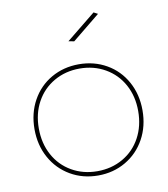

<svg xmlns="http://www.w3.org/2000/svg" viewBox="-83 -809 771 879"><g transform="rotate(-10 303.0 -369.5)"><path d="M554 -259Q554 -185 521.5 -126Q489 -67 431.5 -33.5Q374 0 303 0Q232 0 174.5 -33.5Q117 -67 84.5 -126Q52 -185 52 -259Q52 -333 84.5 -392Q117 -451 174.5 -484Q232 -517 303 -517Q374 -517 431.5 -484Q489 -451 521.5 -392Q554 -333 554 -259ZM72 -259Q72 -190 101.5 -135.5Q131 -81 184 -50.5Q237 -20 303 -20Q369 -20 422 -50.5Q475 -81 504.5 -135.5Q534 -190 534 -259Q534 -328 504.5 -382Q475 -436 422 -466.5Q369 -497 303 -497Q237 -497 184 -466.5Q131 -436 101.5 -382Q72 -328 72 -259ZM430 -729 301 -624 275 -629 411 -739Z"/></g></svg>

Font: Montserrat-Arabic Thin
Style: Regular
Weight: 250
Designer: Mohamed Gaber
Foundry: Kief Type Foundry
Version: Version 5.008